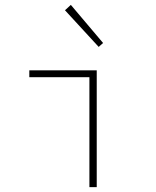

<svg xmlns="http://www.w3.org/2000/svg" viewBox="-20 -766 640 786"><path d="M346 0V-450H100V-478H376V0ZM384 -574 246 -724 270 -746 402 -590Z"/></svg>

Font: TypoPRO Source Code Pro
Style: Regular
Weight: 200
Monospace: yes
Designer: Paul D. Hunt, Teo Tuominen
Foundry: Adobe Systems Incorporated
Version: Version 2.010;PS 1.0;hotconv 1.0.84;makeotf.lib2.5.63406